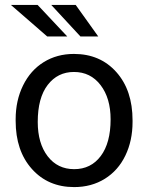

<svg xmlns="http://www.w3.org/2000/svg" viewBox="-20 -760 610 790"><path d="M24.9 0ZM44.4 -269Q44.4 -346.7 75 -408.7Q105.5 -470.7 159.9 -504.4Q214.4 -538.1 284.2 -538.1Q392.1 -538.1 458.7 -463.4Q525.4 -388.7 525.4 -264.6V-258.3Q525.4 -181.2 495.8 -119.9Q466.3 -58.6 411.4 -24.4Q356.4 9.8 285.2 9.8Q177.7 9.8 111.1 -64.9Q44.4 -139.6 44.4 -262.7ZM135.3 -258.3Q135.3 -170.4 176 -117.2Q216.8 -64 285.2 -64Q354 -64 394.5 -117.9Q435.1 -171.9 435.1 -269Q435.1 -356 393.8 -409.9Q352.5 -463.9 284.2 -463.9Q217.3 -463.9 176.3 -410.6Q135.3 -357.4 135.3 -258.3ZM256.8 -609.9H174.3L24.9 -739.7H134.8ZM384.3 -609.9H311L190.9 -739.7H291.5Z"/></svg>

Font: Roboto
Style: Regular
Weight: 400
Designer: Google
Version: Version 2.134; 2016; ttfautohint (v1.6)